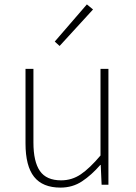

<svg xmlns="http://www.w3.org/2000/svg" viewBox="-20 -840 617 873"><path d="M255 13Q174 13 135 -36Q96 -85 96 -188V-527H132V-192Q132 -105 161.5 -62.5Q191 -20 258 -20Q307 -20 347.5 -47.5Q388 -75 437 -133V-527H473V0H442L438 -90H436Q396 -44 353 -15.5Q310 13 255 13ZM251 -631 229 -651 375 -820 403 -797Z"/></svg>

Font: Noto Sans HK Thin
Style: Regular
Weight: 100
Designer: Ryoko NISHIZUKA 西塚涼子 (kana, bopomofo & ideographs); Paul D. Hunt (Latin, Greek & Cyrillic); Sandoll Communications 산돌커뮤니
Foundry: Adobe
Version: Version 2.004-H2;hotconv 1.0.118;makeotfexe 2.5.65603